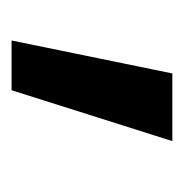

<svg xmlns="http://www.w3.org/2000/svg" viewBox="-13 -158 318 332"><g transform="rotate(90 146.0 8.0)"><path d="M107 -131H224L136 147H50Z"/></g></svg>

Font: Application Medium
Style: Regular
Weight: 500
Designer: Wei Huang
Foundry: Wei Huang
Version: Version 0.012